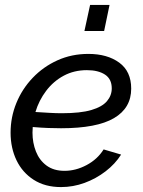

<svg xmlns="http://www.w3.org/2000/svg" viewBox="-20 -750 579 780"><path d="M228 10Q163 10 117 -19.5Q71 -49 47 -99Q23 -149 23 -211Q23 -274 46.5 -331.5Q70 -389 113 -434Q156 -479 213.5 -505Q271 -531 339 -531Q416 -531 464.5 -495.5Q513 -460 513 -390Q513 -311 443 -270Q373 -229 228 -229Q205 -229 176.5 -230Q148 -231 113 -234Q112 -222 112 -211Q112 -170 126 -134.5Q140 -99 169 -77.5Q198 -56 242 -56Q288 -56 332 -79.5Q376 -103 401 -143L472 -122Q448 -84 409 -54Q370 -24 323.5 -7Q277 10 228 10ZM333 -465Q281 -465 239 -442.5Q197 -420 167.5 -381Q138 -342 124 -295Q157 -293 182.5 -291.5Q208 -290 231 -290Q307 -290 351 -303Q395 -316 414.5 -339Q434 -362 434 -391Q434 -429 406.5 -447Q379 -465 333 -465ZM323 -624 346 -730H425L403 -624Z"/></svg>

Font: Raleway Medium
Style: Italic
Weight: 500
Italic angle: -12°
Designer: Matt McInerney, Pablo Impallari, Rodrigo Fuenzalida
Foundry: Matt McInerney, Pablo Impallari, Rodrigo Fuenzalida
Version: Version 4.026